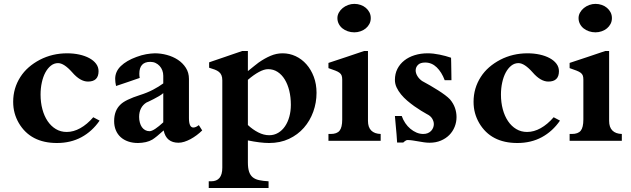

<svg xmlns="http://www.w3.org/2000/svg" viewBox="-20 -715 3206 975"><path d="M485.8 -102.5Q448.2 -47.9 393.6 -18.3Q338.9 11.2 269 11.2Q135.3 11.2 75.7 -89.8Q61.5 -114.3 54.2 -140.9Q46.9 -167.5 46.9 -198.2Q46.9 -267.1 83.5 -324.2Q101.1 -351.6 126 -373.3Q150.9 -395 182.6 -411.6Q246.1 -444.3 320.8 -444.3Q353.5 -444.3 382.6 -438Q411.6 -431.6 433.3 -419.9Q455.1 -408.2 467.8 -391.4Q480.5 -374.5 480.5 -353.5Q480.5 -300.8 426.8 -300.8Q387.2 -300.8 346.7 -347.7Q305.2 -394.5 274.9 -394.5Q254.9 -394.5 238.5 -381.6Q222.2 -368.7 210.4 -346.9Q198.7 -325.2 192.4 -296.1Q186 -267.1 186 -234.9Q186 -194.8 195.3 -160.2Q204.6 -125.5 221.9 -99.9Q239.3 -74.2 263.7 -59.6Q288.1 -44.9 318.8 -44.9Q353.5 -44.9 387.9 -64.2Q422.4 -83.5 453.6 -119.6Z M809.1 -242.2Q801.3 -234.9 787.4 -226.8Q773.4 -218.8 759.8 -211.7Q746.1 -204.6 735.6 -199.7Q725.1 -194.8 723.6 -194.3Q705.6 -183.1 696 -164.6Q686.5 -146 686.5 -121.1Q686.5 -106 690.2 -92.5Q693.8 -79.1 700.4 -69.6Q707 -60.1 717 -54.4Q727.1 -48.8 739.3 -48.8Q750.5 -48.8 768.8 -61Q787.1 -73.2 809.1 -93.8ZM1006.8 -52.7Q994.1 -40 978.8 -28.6Q963.4 -17.1 947.5 -8.5Q931.6 0 916 4.9Q900.4 9.8 886.2 9.8Q856 9.8 836.9 -5.4Q817.9 -20.5 811 -52.7Q773.4 -18.6 753.9 -6.3Q739.3 2.4 720.7 6.6Q702.1 10.7 681.2 11.2Q653.3 11.2 630.9 3.4Q608.4 -4.4 592.5 -18.8Q576.7 -33.2 568.1 -54Q559.6 -74.7 559.6 -100.1Q559.6 -153.8 591.8 -184.1Q604.5 -196.8 629.4 -208.7Q654.3 -220.7 690.9 -232.4Q727.1 -243.7 757.3 -259.5Q787.6 -275.4 809.1 -291.5V-330.1Q809.1 -344.7 804.2 -357.7Q799.3 -370.6 790.5 -380.1Q781.7 -389.6 769.8 -395.3Q757.8 -400.9 743.2 -400.9Q687.5 -400.9 687.5 -340.3Q687.5 -335 688 -329.6Q688.5 -324.2 689.5 -319.3Q662.1 -309.6 630.1 -298.8Q598.1 -288.1 569.3 -278.3Q564.9 -298.3 564.9 -314.9Q564.9 -351.6 593.5 -379.4Q622.1 -407.2 672.9 -425.8Q698.7 -435.5 722.2 -439.7Q745.6 -443.8 766.1 -444.3Q796.9 -444.3 827.6 -436Q858.4 -427.7 883.3 -411.4Q908.2 -395 923.8 -370.6Q939.5 -346.2 939.5 -314V-115.2Q939.5 -67.4 961.9 -67.4Q967.3 -67.4 974.1 -70.1Q981 -72.8 989.7 -79.6Z M1238.8 -80.1Q1263.2 -57.1 1291.3 -42.7Q1319.3 -28.3 1347.2 -28.3Q1372.1 -28.3 1392.6 -40.5Q1413.1 -52.7 1427.2 -73.5Q1441.4 -94.2 1449.2 -122.3Q1457 -150.4 1457 -182.6Q1457 -221.2 1449 -254.2Q1440.9 -287.1 1426 -311.5Q1411.1 -335.9 1389.6 -349.9Q1368.2 -363.8 1341.3 -363.8Q1321.3 -363.8 1294.7 -349.4Q1268.1 -335 1238.8 -309.6ZM1238.8 109.9Q1238.8 138.2 1244.6 156.2Q1250.5 174.3 1262.9 184.8Q1275.4 195.3 1295.4 199.7Q1315.4 204.1 1343.8 205.6V239.7H1040V205.6H1052.2Q1108.9 205.6 1108.9 136.7V-307.1Q1108.9 -322.8 1104.5 -333Q1100.1 -343.3 1091.6 -350.1Q1083 -356.9 1070.6 -361.6Q1058.1 -366.2 1042 -371.1V-398.4Q1045.9 -399.9 1058.8 -404.3Q1071.8 -408.7 1089.1 -414.6Q1106.4 -420.4 1126 -427.2Q1145.5 -434.1 1162.8 -439.9Q1180.2 -445.8 1193.1 -450.2Q1206.1 -454.6 1210 -456.1H1238.8V-354Q1259.8 -370.6 1273.4 -381.8Q1287.1 -393.1 1293.5 -397.5Q1324.2 -418.9 1354 -431.6Q1383.8 -444.3 1415 -444.3Q1450.2 -444.3 1481.4 -429.7Q1512.7 -415 1536.1 -388.4Q1559.6 -361.8 1573.5 -325Q1587.4 -288.1 1587.4 -243.7Q1587.4 -193.8 1570.8 -147.7Q1554.2 -101.6 1523.2 -66.2Q1492.2 -30.8 1447.5 -9.8Q1402.8 11.2 1346.2 11.2Q1324.7 11.2 1297.1 7.8Q1269.5 4.4 1238.8 -2Z M1779.3 -695.3Q1796.4 -695.3 1811.5 -689.9Q1826.7 -684.6 1837.9 -675Q1849.1 -665.5 1856 -652.3Q1862.8 -639.2 1862.8 -623Q1862.8 -606.9 1856 -593.8Q1849.1 -580.6 1837.6 -571Q1826.2 -561.5 1811 -556.2Q1795.9 -550.8 1779.3 -550.8Q1761.7 -550.8 1746.1 -556.2Q1730.5 -561.5 1718.8 -571Q1707 -580.6 1700.2 -594Q1693.4 -607.4 1693.4 -623Q1693.4 -637.7 1700.7 -650.9Q1708 -664.1 1720.2 -674.1Q1732.4 -684.1 1747.8 -689.7Q1763.2 -695.3 1779.3 -695.3ZM1913.1 0H1647.9V-34.7H1659.2Q1690.9 -34.7 1704.3 -51.3Q1717.8 -67.9 1717.8 -107.9V-311Q1717.8 -323.7 1714.8 -331.5Q1711.9 -339.4 1704.3 -345.2Q1696.8 -351.1 1683.1 -356.4Q1669.4 -361.8 1647.9 -369.1V-395.5Q1691.4 -409.7 1738.5 -425.5Q1785.6 -441.4 1829.1 -456.1H1848.6V-101.1Q1848.6 -68.8 1865.2 -52.2Q1881.8 -35.6 1913.1 -34.7Z M1996.6 8.8Q1995.6 -9.8 1993.7 -33.2Q1991.7 -56.6 1989.7 -77.1Q1987.8 -101.1 1985.4 -126H2020Q2026.9 -106.4 2038.1 -89.8Q2049.3 -73.2 2064 -61Q2078.6 -48.8 2095.2 -41.7Q2111.8 -34.7 2129.4 -34.7Q2142.1 -34.7 2152.1 -38.8Q2162.1 -43 2168.9 -50Q2175.8 -57.1 2179.4 -66.2Q2183.1 -75.2 2183.1 -84.5Q2183.1 -98.6 2174.6 -112.8Q2166 -127 2147.5 -135.7Q2135.3 -142.6 2118.4 -152.8Q2101.6 -163.1 2083.7 -175.8Q2065.9 -188.5 2048.1 -203.6Q2030.3 -218.8 2016.4 -235.8Q2002.4 -252.9 1993.9 -271.2Q1985.4 -289.6 1985.4 -309.1Q1985.4 -340.3 1998 -365.2Q2010.7 -390.1 2033 -407.7Q2055.2 -425.3 2085.7 -434.8Q2116.2 -444.3 2151.4 -444.3Q2180.2 -444.3 2211.9 -437.7Q2243.7 -431.2 2270.5 -421.9Q2271 -411.1 2271.2 -396.2Q2271.5 -381.3 2271.7 -365.7Q2272 -350.1 2272.2 -334.7Q2272.5 -319.3 2272.5 -307.6H2238.3Q2222.7 -349.1 2197.5 -373.3Q2172.4 -397.5 2139.2 -397.5Q2114.3 -397.5 2102.5 -385.5Q2090.8 -373.5 2090.8 -357.4Q2090.8 -343.8 2099.1 -329.6Q2107.4 -315.4 2122.1 -304.7H2121.6Q2142.6 -293.5 2164.1 -281Q2185.5 -268.6 2204.8 -256.3Q2224.1 -244.1 2239.7 -232.4Q2255.4 -220.7 2265.1 -210.4Q2282.7 -189.5 2290.5 -166.7Q2298.3 -144 2298.3 -120.6Q2298.3 -94.7 2288.8 -71Q2279.3 -47.4 2261.7 -29.5Q2244.1 -11.7 2218.8 -1Q2193.4 9.8 2161.6 9.8Q2147 9.8 2132.6 7.6Q2118.2 5.4 2104 2.9Q2089.8 0.5 2075.9 -1.7Q2062 -3.9 2048.3 -3.9Q2044.9 -3.9 2039.1 -0.2Q2033.2 3.4 2027.8 8.8Z M2823.7 -102.5Q2786.1 -47.9 2731.4 -18.3Q2676.8 11.2 2606.9 11.2Q2473.1 11.2 2413.6 -89.8Q2399.4 -114.3 2392.1 -140.9Q2384.8 -167.5 2384.8 -198.2Q2384.8 -267.1 2421.4 -324.2Q2439 -351.6 2463.9 -373.3Q2488.8 -395 2520.5 -411.6Q2584 -444.3 2658.7 -444.3Q2691.4 -444.3 2720.5 -438Q2749.5 -431.6 2771.2 -419.9Q2793 -408.2 2805.7 -391.4Q2818.4 -374.5 2818.4 -353.5Q2818.4 -300.8 2764.6 -300.8Q2725.1 -300.8 2684.6 -347.7Q2643.1 -394.5 2612.8 -394.5Q2592.8 -394.5 2576.4 -381.6Q2560.1 -368.7 2548.3 -346.9Q2536.6 -325.2 2530.3 -296.1Q2523.9 -267.1 2523.9 -234.9Q2523.9 -194.8 2533.2 -160.2Q2542.5 -125.5 2559.8 -99.9Q2577.1 -74.2 2601.6 -59.6Q2626 -44.9 2656.7 -44.9Q2691.4 -44.9 2725.8 -64.2Q2760.3 -83.5 2791.5 -119.6Z M3003.9 -695.3Q3021 -695.3 3036.1 -689.9Q3051.3 -684.6 3062.5 -675Q3073.7 -665.5 3080.6 -652.3Q3087.4 -639.2 3087.4 -623Q3087.4 -606.9 3080.6 -593.8Q3073.7 -580.6 3062.3 -571Q3050.8 -561.5 3035.6 -556.2Q3020.5 -550.8 3003.9 -550.8Q2986.3 -550.8 2970.7 -556.2Q2955.1 -561.5 2943.4 -571Q2931.6 -580.6 2924.8 -594Q2918 -607.4 2918 -623Q2918 -637.7 2925.3 -650.9Q2932.6 -664.1 2944.8 -674.1Q2957 -684.1 2972.4 -689.7Q2987.8 -695.3 3003.9 -695.3ZM3137.7 0H2872.6V-34.7H2883.8Q2915.5 -34.7 2929 -51.3Q2942.4 -67.9 2942.4 -107.9V-311Q2942.4 -323.7 2939.5 -331.5Q2936.5 -339.4 2929 -345.2Q2921.4 -351.1 2907.7 -356.4Q2894 -361.8 2872.6 -369.1V-395.5Q2916 -409.7 2963.1 -425.5Q3010.3 -441.4 3053.7 -456.1H3073.2V-101.1Q3073.2 -68.8 3089.8 -52.2Q3106.4 -35.6 3137.7 -34.7Z"/></svg>

Font: XB Niloofar
Style: Bold
Weight: 700
Designer: Behnam
Foundry: Irmug
Version: Version 7.201 2008